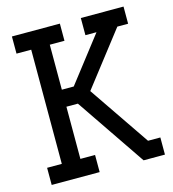

<svg xmlns="http://www.w3.org/2000/svg" viewBox="-106 -794 797 882"><g transform="rotate(-15 292.5 -353.0)"><path d="M31.2 0V-81.5H101.1V-624.5H31.2V-706.1H259.3V-624.5H189.5V-410.6H246.1L411.6 -624.5H358.9V-706.1H562V-624.5H510.7L314 -370.6L511.2 -81.5H569.8V0H468.3L244.1 -329.6H189.5V-81.5H259.3V0Z"/></g></svg>

Font: Kay Pho Du SemiBold
Style: Regular
Weight: 600
Designer: Victor Gaultney, Khu Oo Reh
Foundry: SIL International
Version: Version 3.000